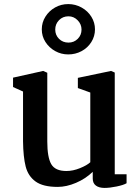

<svg xmlns="http://www.w3.org/2000/svg" viewBox="-20 -906 678 942"><path d="M44 0ZM44 -479V-525L192 -558L212 -549V-212Q212 -134 231.5 -100.5Q251 -67 306 -67Q338 -67 372.5 -81Q407 -95 423 -110V-452L362 -474V-524L525 -558L543 -550V-51H601V-7Q586 2 552 9Q518 16 493 16Q466 16 450.5 4.5Q435 -7 435 -30V-63Q400 -29 353 -9Q306 11 263 11Q191 11 154.5 -15.5Q118 -42 106 -89Q94 -136 93 -213V-457ZM446 -762Q446 -728 428 -699.5Q410 -671 380 -655Q350 -639 315 -639Q280 -639 250.5 -655.5Q221 -672 203 -700Q185 -728 185 -762Q185 -796 203 -824.5Q221 -853 250.5 -869.5Q280 -886 315 -886Q350 -886 380.5 -869Q411 -852 428.5 -823.5Q446 -795 446 -762ZM251 -761Q251 -734 269.5 -715.5Q288 -697 316 -697Q343 -697 361.5 -715.5Q380 -734 380 -761Q380 -787 361 -806.5Q342 -826 316 -826Q288 -826 269.5 -807Q251 -788 251 -761Z"/></svg>

Font: Martel
Style: Bold
Weight: 700
Designer: Dan Reynolds
Foundry: Dan Reynolds
Version: Version 1.001; ttfautohint (v1.1) -l 5 -r 5 -G 72 -x 0 -D la